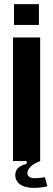

<svg xmlns="http://www.w3.org/2000/svg" viewBox="-20 -782 259 932"><path d="M43 0V-600H175V0ZM48 -661V-762H169V-661ZM54 67Q55 44 70 31.5Q85 19 109 14L110 -10H167L175 0Q145 11 129 26.5Q113 42 113 59Q113 69 121.5 76Q130 83 150 83Q161 83 175 81.5Q189 80 198 78L210 122Q197 126 178 128Q159 130 145 130Q101 130 77.5 113Q54 96 54 67Z"/></svg>

Font: Big Shoulders Text ExtraBold
Style: Regular
Weight: 800
Designer: Patric King
Foundry: XO Type Co
Version: Version 1.000; ttfautohint (v1.8.2)